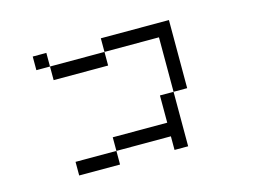

<svg xmlns="http://www.w3.org/2000/svg" viewBox="-80 -769 1160 851"><g transform="rotate(-15 500.0 -344.0)"><path d="M625 -125V-62.5H687.5Q687.5 -62.5 687.5 -312.5H625Q625 -312.5 625 -187.5H375V-125H187.5V-62.5H375V-125ZM687.5 -312.5H750V-625H437.5V-562.5H187.5V-500H437.5V-562.5H687.5Q687.5 -562.5 687.5 -312.5ZM187.5 -562.5V-625H125V-562.5Z"/></g></svg>

Font: Unifont
Style: Regular
Weight: 500
Version: Version 15.1.04